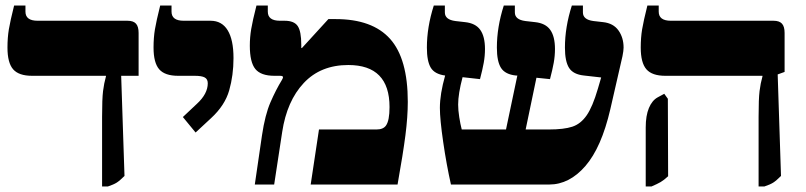

<svg xmlns="http://www.w3.org/2000/svg" viewBox="-20 -667 2913 694"><path d="M349 -245Q349 -310 352.5 -338Q356 -366 363 -391V-393H96Q48 -393 27.5 -416.5Q7 -440 7 -495Q7 -531 12 -561Q17 -591 31 -647H72V-625Q72 -592 116 -592H441Q462 -592 471.5 -581.5Q481 -571 481 -548V-393H418L430 -31Q413 -14 402 -7Q391 0 370 7H349Z M641 -244 692 -292Q731 -328 731 -366Q731 -381 720 -387Q709 -393 684 -393H624Q576 -393 555.5 -416.5Q535 -440 535 -495Q535 -531 540 -561Q545 -591 559 -647H600V-625Q600 -592 644 -592H741Q782 -592 803 -557.5Q824 -523 824 -457Q824 -395 808.5 -340.5Q793 -286 743 -240L687 -188Z M927 -178Q938 -252 957.5 -297Q977 -342 999 -378Q1003 -385 1003 -388Q1003 -393 992 -393H972Q923 -393 903 -417.5Q883 -442 883 -502Q883 -532 888 -562Q893 -592 907 -647H948V-625Q948 -592 992 -592H1009Q1043 -592 1056 -573Q1069 -554 1069 -505V-494L1071 -493L1167 -598H1193Q1326 -598 1390 -526.5Q1454 -455 1454 -299Q1454 -245 1445.5 -178.5Q1437 -112 1417 0H1103L1133 -199H1341Q1365 -199 1375 -213Q1388 -231 1388 -280Q1388 -432 1239 -432Q1139 -432 1078 -367Q1017 -302 1000 -190L971 0H901Z M2234 -495Q2234 -484 2230 -464L2186 -272Q2154 -134 2096 -67Q2038 0 1965 0H1610Q1594 -71 1582 -153.5Q1570 -236 1570 -277Q1570 -327 1589 -394Q1551 -399 1537 -422.5Q1523 -446 1523 -495Q1523 -569 1548 -647H1588V-622Q1588 -596 1626 -591L1661 -587Q1699 -583 1716 -559Q1733 -535 1733 -490Q1733 -465 1728.5 -440Q1724 -415 1715 -381L1652 -388Q1636 -328 1636 -289Q1636 -269 1640 -243.5Q1644 -218 1649 -199H1809L1850 -394H1845Q1806 -398 1791 -421.5Q1776 -445 1776 -495Q1776 -569 1801 -647H1841V-622Q1841 -596 1879 -591L1914 -587Q1952 -583 1969 -559Q1986 -535 1986 -490Q1986 -465 1981.5 -440Q1977 -415 1968 -381L1919 -386L1880 -199H1964Q2018 -199 2048.5 -209Q2079 -219 2100.5 -250Q2122 -281 2141 -346L2153 -387L2091 -394Q2052 -398 2037 -421.5Q2022 -445 2022 -495Q2022 -569 2047 -647H2087V-622Q2087 -596 2125 -591L2160 -587Q2197 -583 2215.5 -557Q2234 -531 2234 -495Z M2722 -245Q2722 -310 2725.5 -338Q2729 -366 2736 -391V-393H2385Q2337 -393 2316.5 -416.5Q2296 -440 2296 -495Q2296 -531 2301 -561Q2306 -591 2320 -647H2361V-625Q2361 -592 2405 -592H2776Q2797 -592 2806.5 -581.5Q2816 -571 2816 -548V-407L2791 -398L2803 -31Q2786 -14 2775 -7Q2764 0 2743 7H2722ZM2314 -206Q2314 -249 2325.5 -276.5Q2337 -304 2357 -315L2381 -328L2394 -310L2395 -30Q2380 -16 2368 -9Q2356 -2 2335 7H2314Z"/></svg>

Font: Noto Serif Hebrew Black
Style: Regular
Weight: 900
Designer: Monotype Design Team
Foundry: Monotype Imaging Inc.
Version: Version 1.000